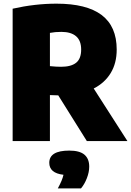

<svg xmlns="http://www.w3.org/2000/svg" viewBox="-20 -770 716 1048"><path d="M454 0 298 -249.5 252.5 -251V0H49V-722.5Q171 -750 288.5 -750Q452.5 -750 534.8 -688Q617 -626 617 -499.5Q617 -425 584.2 -371.2Q551.5 -317.5 491.5 -287L675.5 0ZM252.5 -409Q286.5 -405.5 313.5 -405.5Q368 -405.5 395.5 -427.5Q423 -449.5 423 -499.5Q423 -548.5 395.2 -572.2Q367.5 -596 315 -596Q280 -596 252.5 -590.5ZM467 139.5Q467 169.5 454.2 202.5Q441.5 235.5 422 258.5H295.5Q308.5 234.5 315.8 217Q323 199.5 326.5 184Q249 175 249 118.5Q249 52 358 52Q414.5 52 440.8 74.2Q467 96.5 467 139.5Z"/></svg>

Font: Encode Sans Semi Condensed Black
Style: Regular
Weight: 900
Width: 4
Designer: Multiple Designers
Foundry: Impallari Type
Version: Version 2.000